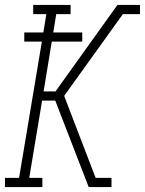

<svg xmlns="http://www.w3.org/2000/svg" viewBox="-22 -755 585 775"><path d="M-2 0V-37H55L147 -587H76V-624H153L165 -698H112V-735H263V-698H205L193 -624H310V-587H187L154 -386H202L452 -735H491L488 -719L474 -698L237 -368L364 -37L371 -18L372 -17V-16L369 0H336L201 -349H148L96 -37H149V0ZM474 -698 488 -719 491 -735H543V-698ZM369 0 372 -16V-17L371 -18L364 -37H428V0Z"/></svg>

Font: Iosevka Slab XLtObl
Style: Regular
Weight: 200
Italic angle: -9°
Monospace: yes
Designer: Belleve Invis
Foundry: Belleve Invis
Version: Version 11.1.1; ttfautohint (v1.8.3)